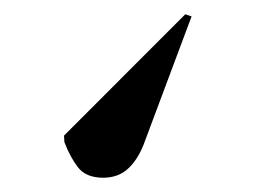

<svg xmlns="http://www.w3.org/2000/svg" viewBox="-20 -77 367 269"><path d="M239.6 -57 248.4 -54 183.3 120Q175 144 160.8 158Q146.6 172 124.6 172Q100.6 172 89.3 157.5Q78.1 143 70.2 122L69.7 113Z"/></svg>

Font: Literata 72pt
Style: Bold Italic
Weight: 700
Italic angle: -2°
Designer: Latin by Veronika Burian and Jose Scaglione. Greek by Irene Vlachou. Cyrillic by Vera Evstafieva
Foundry: TypeTogether
Version: Version 3.002